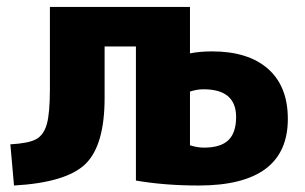

<svg xmlns="http://www.w3.org/2000/svg" viewBox="-20 -540 903 569"><path d="M10.7 -112.3Q64.5 -115.2 86.9 -127.4Q109.4 -139.6 118.7 -171.9Q127.9 -204.1 127.9 -277.3V-519.5H543V-381.8Q572.3 -387.7 608.4 -387.7Q715.8 -387.7 774.4 -335.9Q833 -284.2 833 -187.5Q833 9.8 568.4 9.8Q468.8 9.8 382.8 -4.9V-402.3H290V-250Q290 -109.4 233.4 -54.2Q176.8 1 21.5 9.8ZM543 -109.4Q565.4 -102.5 584 -102.5Q633.8 -102.5 656.7 -124.5Q679.7 -146.5 679.7 -193.4Q679.7 -275.4 583 -275.4Q563.5 -275.4 543 -268.6Z"/></svg>

Font: GenEi M Gothic v2 Heavy
Style: Regular
Weight: 800
Version: Version 2.0